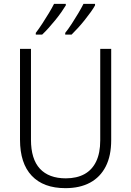

<svg xmlns="http://www.w3.org/2000/svg" viewBox="-20 -968 682 998"><path d="M558 -240Q558 -158 529.5 -102.5Q501 -47 448 -18.5Q395 10 320 10Q206 10 145 -54.5Q84 -119 84 -242V-714H141V-242Q141 -141 187.5 -91Q234 -41 322 -41Q379 -41 419 -63Q459 -85 480 -129Q501 -173 501 -238V-714H558ZM474 -940Q466 -925 451.5 -905Q437 -885 420 -863.5Q403 -842 385 -822.5Q367 -803 352 -788H319V-797Q335 -817 353 -844.5Q371 -872 387.5 -900Q404 -928 414 -948H474ZM322 -940Q313 -925 299 -905Q285 -885 267.5 -863.5Q250 -842 232.5 -822.5Q215 -803 199 -788H166V-797Q182 -818 200 -845.5Q218 -873 234.5 -900.5Q251 -928 261 -948H322Z"/></svg>

Font: Noto Sans Thai SemiCondensed Light
Style: Regular
Weight: 300
Width: 4
Designer: Monotype Design Team
Foundry: Monotype Imaging Inc.
Version: Version 2.001